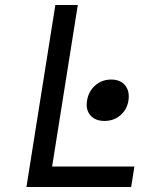

<svg xmlns="http://www.w3.org/2000/svg" viewBox="-20 -750 640 770"><path d="M86 0 202 -730H292L189 -82H519L506 0ZM399 -265Q362 -265 342.5 -287.5Q323 -310 329 -346Q335 -384 362 -407.5Q389 -431 426 -431Q463 -431 482 -407.5Q501 -384 495 -346Q489 -310 462.5 -287.5Q436 -265 399 -265Z"/></svg>

Font: JetBrains Mono NL
Style: Italic
Weight: 400
Italic angle: -9°
Monospace: yes
Designer: Philipp Nurullin, Konstantin Bulenkov
Foundry: JetBrains
Version: Version 2.305; ttfautohint (v1.8.4.7-5d5b)